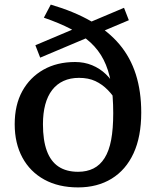

<svg xmlns="http://www.w3.org/2000/svg" viewBox="-20 -804 679 836"><path d="M485 -420 494 -353Q474 -387 449.5 -412Q425 -437 395 -451Q365 -465 324 -465Q286 -465 256.5 -451.5Q227 -438 207 -412Q187 -386 177 -348.5Q167 -311 167 -263Q167 -193 184 -147Q201 -101 235 -78.5Q269 -56 320 -56Q358 -56 387 -70.5Q416 -85 435.5 -116Q455 -147 464 -195Q473 -243 473 -311Q473 -387 463 -444Q453 -501 431 -544Q409 -587 373.5 -619.5Q338 -652 288 -678Q238 -704 171 -727L201 -784Q303 -754 377.5 -711Q452 -668 500 -611Q548 -554 571.5 -480Q595 -406 595 -314Q595 -209 561.5 -136.5Q528 -64 466 -26Q404 12 320 12Q235 12 173 -22Q111 -56 77.5 -118Q44 -180 44 -263Q44 -347 77 -407Q110 -467 169 -500.5Q228 -534 307 -534Q347 -534 381 -520Q415 -506 441.5 -480.5Q468 -455 485 -420ZM134 -607 520 -770 541 -716 155 -553Z"/></svg>

Font: Roboto Serif Medium
Style: Regular
Weight: 500
Designer: Greg Gazdowicz
Foundry: Commercial Type
Version: Version 1.008